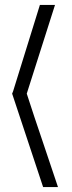

<svg xmlns="http://www.w3.org/2000/svg" viewBox="-20 -757 292 775"><path d="M141 -737H202L88 -379Q118 -286 150.5 -191Q183 -96 214 -2H154Q121 -100 91.5 -190.5Q62 -281 29 -379L33 -389Z"/></svg>

Font: Fundamental  Brigade Scvhlank
Style: Regular
Weight: 100
Designer: Peter Wiegel, original typeface by Arno Drescher 1935
Foundry: Peter Wiegel
Version: Version 0.000 2012 initial release